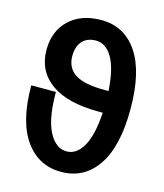

<svg xmlns="http://www.w3.org/2000/svg" viewBox="-114 -836 802 941"><g transform="rotate(15 286.5 -365.0)"><path d="M407 -423Q400 -535 367.5 -590.5Q335 -646 284 -646Q240 -646 215.5 -619Q191 -592 191 -543Q191 -483 237 -453Q283 -423 387 -423ZM407 -313H387Q227 -313 144 -373Q61 -433 61 -540Q61 -635 121.5 -692.5Q182 -750 284 -750Q401 -750 467.5 -652Q534 -554 534 -365Q534 -176 467.5 -78Q401 20 284 20Q169 20 101.5 -75Q34 -170 34 -352H159Q159 -218 194 -151Q229 -84 284 -84Q335 -84 367.5 -141Q400 -198 407 -313Z"/></g></svg>

Font: M PLUS 1p
Style: Bold
Weight: 700
Version: Version 1.062